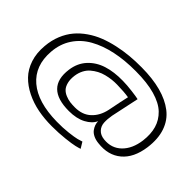

<svg xmlns="http://www.w3.org/2000/svg" viewBox="-127 -1001 1305 1305"><g transform="rotate(45 525.0 -348.5)"><path d="M458.5 9Q387.5 9 324 -3.2Q260.5 -15.5 204.8 -43Q149 -70.5 110 -110.8Q71 -151 51.5 -210.2Q32 -269.5 38.5 -342Q43.5 -401.5 64 -451.8Q84.5 -502 115.8 -539Q147 -576 189.5 -605.2Q232 -634.5 279.8 -653.2Q327.5 -672 383.2 -684.2Q439 -696.5 494 -701.5Q549 -706.5 608 -706Q713.5 -705.5 794 -684Q874.5 -662.5 929.8 -619.8Q985 -577 1008.2 -509Q1031.5 -441 1019.5 -351Q1003.5 -234.5 935.8 -177.8Q868 -121 764 -133.5Q734.5 -136.5 712.8 -147.2Q691 -158 679.5 -173.5Q668 -189 662.5 -204.8Q657 -220.5 656.5 -238Q639 -198.5 589.5 -172.2Q540 -146 467.5 -146Q242 -146 269 -345Q278.5 -416 322.2 -463.5Q366 -511 431.5 -531.8Q497 -552.5 581.5 -551Q623 -550.5 672.5 -544.2Q722 -538 740.5 -533.5Q706 -375 697.5 -331.5Q690.5 -292.5 692.2 -260.2Q694 -228 714.8 -205.5Q735.5 -183 773.5 -179Q850.5 -171 901.8 -221Q953 -271 965 -361Q973.5 -429 958.2 -482.2Q943 -535.5 901.2 -575.8Q859.5 -616 782.8 -637.8Q706 -659.5 597.5 -659.5Q492 -660 404.8 -641.5Q317.5 -623 250.2 -585.2Q183 -547.5 142.8 -486.5Q102.5 -425.5 96.5 -345Q85.5 -201 180.2 -120.2Q275 -39.5 460 -37Q518 -36 569.8 -42Q621.5 -48 643.8 -53.8Q666 -59.5 679 -64.5L705.5 -21Q691.5 -16 666.2 -10Q641 -4 582.5 2.5Q524 9 458.5 9ZM479 -192.5Q550.5 -192.5 594.5 -233.8Q638.5 -275 653 -343Q654 -346.5 659.5 -375Q665 -403.5 672 -437.2Q679 -471 685 -496.5Q640 -504 572 -505Q547.5 -505.5 523 -502.8Q498.5 -500 471.2 -493.2Q444 -486.5 420.5 -474Q397 -461.5 376.8 -444.2Q356.5 -427 343 -401Q329.5 -375 325 -343Q320 -305 327.2 -276.8Q334.5 -248.5 349.2 -232.8Q364 -217 387.2 -207.5Q410.5 -198 431.8 -195.2Q453 -192.5 479 -192.5Z"/></g></svg>

Font: League Mono Extended UltraLight
Style: Regular
Weight: 200
Width: 9
Designer: Tyler Finck
Foundry: The League of Moveable Type / Tyler Finck
Version: Version 2.210